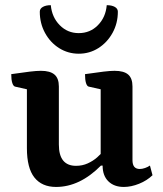

<svg xmlns="http://www.w3.org/2000/svg" viewBox="-20 -728 646 760"><path d="M201.9 12Q145.8 12 116.1 -25.5Q86.5 -63 86.5 -141.7V-385.5L104.6 -370.5L39.9 -385.1Q32.9 -386.6 28.7 -399.4Q24.5 -412.1 24.5 -434.5Q71 -441.4 98 -444.5Q124.9 -447.7 141.9 -447.7Q178.3 -447.7 195.6 -432.9Q213 -418.1 213 -385.6V-155.9Q213 -113.2 230.2 -92.4Q247.4 -71.6 280.9 -71.6Q306.1 -71.6 327.3 -81.3Q348.6 -91 364.8 -105.3Q381.1 -119.7 390.9 -133.3L378.5 -108.2V-385.5L396.6 -370.5L331.4 -385.1Q324.4 -386.6 320.4 -399.4Q316.5 -412.1 316.5 -434.5Q363.1 -441.4 390 -444.5Q416.9 -447.7 433.3 -447.7Q470.3 -447.7 487.4 -432.9Q504.4 -418.1 504.4 -385.6V-94.1Q504.4 -76.2 511.7 -67.6Q519 -59.1 533.3 -59.1Q543 -59.1 554.1 -63Q565.3 -66.9 573.5 -72.7L583.7 -34.4Q561.8 -13.2 530.5 -0.6Q499.2 12 469.9 12Q431.7 12 408.9 -10.3Q386.2 -32.6 386.2 -72.4H379.4Q295.6 12 201.9 12ZM291.8 -515.4Q249.3 -515.4 214.1 -537.5Q178.9 -559.7 158.2 -597.7Q137.5 -635.8 137.5 -681.7Q137.5 -693.9 149.7 -700.7Q161.8 -707.5 181.1 -707.5Q185.5 -659.7 216.5 -628.3Q247.4 -596.9 291.6 -596.9Q336.8 -596.9 367.6 -628.3Q398.5 -659.7 402.5 -707.5Q422.3 -707.5 434.4 -700.7Q446.5 -693.9 446.5 -681.7Q446.5 -635.8 425.4 -597.7Q404.3 -559.7 369.3 -537.5Q334.3 -515.4 291.8 -515.4Z"/></svg>

Font: Petrona
Style: Regular
Weight: 400
Designer: Ringo R. Seeber
Foundry: Ringo R. Seeber
Version: Version 2.001; ttfautohint (v1.8.3)